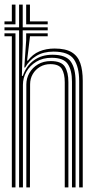

<svg xmlns="http://www.w3.org/2000/svg" viewBox="-24 -820 435 840"><path d="M59.5 0V-687.3H-4.4V-700.4H59.5V-800H75.4V-700.4H184.7V-687.3H75.4V-626.4L71.8 -488.2H76Q90.8 -532 124.7 -556.4Q158.6 -580.8 206.4 -580.5Q265.4 -580.2 286 -550.1Q306.6 -520 306.6 -464V0H290.9V-462.6Q290.9 -513.1 272.4 -540.1Q253.9 -567.2 201.7 -567.2Q163 -567.2 134.9 -550.1Q106.8 -533 91.5 -506.1Q76.3 -479.1 76.3 -449.2V0ZM27.8 0V-661.2H-4.4V-674.3H43.7V0ZM91.2 0V-450Q91.2 -477.4 104.6 -500.8Q118 -524.2 142.1 -538.5Q166.2 -552.8 198.3 -552.8Q244.3 -552.8 259.8 -528.2Q275.2 -503.6 275.2 -460.5V0H259.3V-459.8Q259.3 -496.7 246.8 -518.1Q234.2 -539.4 196.4 -539.4Q171.2 -539.4 151.1 -527.7Q131.1 -515.9 119.4 -496Q107.7 -476 107.7 -451.1L107 0ZM322.4 0V-464.8Q322.4 -527.2 299.2 -560.7Q275.9 -594.2 210.4 -594.2Q166 -594.2 134.9 -575.4Q103.8 -556.6 85.8 -524.6H82.3L90.5 -644.2V-674.3H184.7V-661.2H107V-659.2L94.5 -554.8H98Q118.2 -582.6 148.2 -595.2Q178.3 -607.7 214.6 -607.7Q263 -607.7 289.8 -591.3Q316.5 -575 327.3 -543.6Q338 -512.2 338 -466.9V0ZM-4.4 -713.5V-726.5H27.8V-800H43.7V-713.5ZM90.5 -713.5V-800H107V-726.5H184.7V-713.5Z"/></svg>

Font: Big Shoulders Inline Text Thin
Style: Regular
Weight: 100
Designer: Patric King
Foundry: XO Type Co
Version: Version 2.002